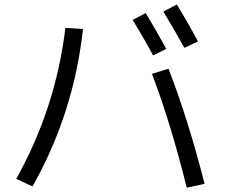

<svg xmlns="http://www.w3.org/2000/svg" viewBox="-20 -828 1040 873"><path d="M583 -737.3 642.6 -768.6Q691.4 -687.5 736.3 -605.5L675.8 -576.2Q636.7 -650.4 583 -737.3ZM722.7 -775.4 784.2 -807.6Q842.8 -710.9 879.9 -639.6L818.4 -610.4Q771.5 -695.3 722.7 -775.4ZM670.9 -492.2 746.1 -515.6Q835.9 -284.2 910.2 7.8L829.1 25.4Q755.9 -269.5 670.9 -492.2ZM357.4 -696.3Q315.4 -312.5 127.9 19.5L53.7 -14.6Q233.4 -335.9 277.3 -701.2Z"/></svg>

Font: Mgen+ 1c regular
Style: Regular
Weight: 400
Designer: [Source Han Sans]
Ryoko NISHIZUKA  (kana & ideographs); Paul D. Hunt (Latin, Greek & Cyrillic); Wenlong ZHANG  (bopomofo
Version: Version 1.059.20150602